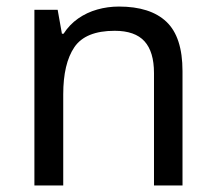

<svg xmlns="http://www.w3.org/2000/svg" viewBox="-20 -566 658 586"><path d="M343 -546Q439 -546 488 -499.5Q537 -453 537 -349V0H450V-343Q450 -408 421 -440Q392 -472 330 -472Q241 -472 207 -422Q173 -372 173 -278V0H85V-536H156L169 -463H174Q192 -491 218.5 -509.5Q245 -528 277 -537Q309 -546 343 -546Z"/></svg>

Font: hexumalayalam05
Style: Book
Weight: 400
Designer: Jelle Bosma - Monotype Design Team
Foundry: Monotype Imaging Inc.
Version: Version 2.003